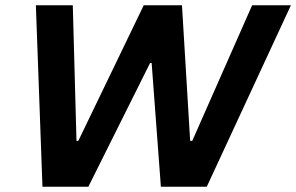

<svg xmlns="http://www.w3.org/2000/svg" viewBox="-20 -708 1123 728"><path d="M141 0 116 -688H256L270 -174H277L525 -688H670L701 -174H709L936 -688H1083L764 0H590L555 -469H549L315 0Z"/></svg>

Font: Saira Thin SemiBold
Style: Italic
Weight: 600
Italic angle: -12°
Version: Version 1.101